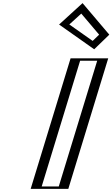

<svg xmlns="http://www.w3.org/2000/svg" viewBox="-20 -1194 711 1214"><path d="M639.2 -825 387 0H199L451.2 -825ZM500.2 -1152 374 -1037 569.9 -899 649.4 -976ZM619.6 -810 376.6 -15H218.6L461.6 -810ZM495.6 -1130.4 397.9 -1041.3 571.7 -918.8 628.5 -973.7ZM619.6 -810H461.6L218.6 -15H376.6ZM495.6 -1130.4 628.5 -973.7 571.7 -918.8 397.9 -1041.3ZM639.2 -825H451.2L199 0H387ZM500.2 -1152 649.4 -976 569.9 -899 374 -1037ZM594.6 -810 351.6 -15H243.6L486.6 -810ZM493.8 -1108.1 606.8 -974.9 565.9 -935.3 418.3 -1039.3ZM664.2 -825H426.2L174 0H412ZM502 -1174.3 353.6 -1038.9 575.6 -882.4 671.1 -974.8Z"/></svg>

Font: Hussar Outliner
Style: Obl
Weight: 700
Foundry: Cannot Into Space Fonts
Version: Version 0.92